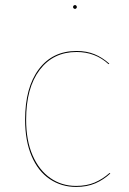

<svg xmlns="http://www.w3.org/2000/svg" viewBox="-20 -728 509 757"><path d="M411 -477 408 -475Q356 -523 282 -523Q190 -523 136.5 -452.5Q83 -382 83 -256Q83 -174 108.5 -115.5Q134 -57 178.5 -26Q223 5 280 5Q322 5 353.5 -8.5Q385 -22 412 -46L415 -44Q388 -19 355.5 -5Q323 9 280 9Q222 9 176 -22Q130 -53 104.5 -113Q79 -173 79 -256Q79 -383 133 -455Q187 -527 282 -527Q321 -527 352 -514.5Q383 -502 411 -477ZM283 -700Q283 -698 281 -695.5Q279 -693 276 -693Q272 -693 270 -695.5Q268 -698 268 -700Q268 -703 270 -705.5Q272 -708 276 -708Q279 -708 281 -705.5Q283 -703 283 -700Z"/></svg>

Font: FiraGO Four
Style: Regular
Weight: 100
Designer: bBox Type
Foundry: bBox Type GmbH
Version: Version 1.001